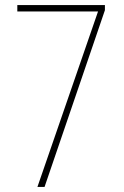

<svg xmlns="http://www.w3.org/2000/svg" viewBox="-20 -734 487 754"><path d="M127 0H155L392 -694V-714H48V-689H365Z"/></svg>

Font: Noto Sans Gujarati UI Condensed Thin
Style: Regular
Weight: 100
Width: 3
Designer: Jelle Bosma - Monotype Design Team, Universal Thirst
Foundry: Monotype Imaging Inc.
Version: Version 2.106